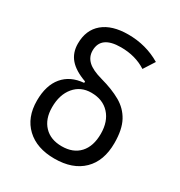

<svg xmlns="http://www.w3.org/2000/svg" viewBox="-176 -865 938 999"><g transform="rotate(30 293.0 -366.0)"><path d="M294.4 9.8Q188 9.8 126.7 -48.1Q65.4 -106 65.4 -206.5Q65.4 -298.3 109.1 -350.6Q152.8 -402.8 232.4 -409.2V-418Q165 -441.9 133.3 -478.8Q101.6 -515.6 101.6 -570.3Q101.6 -652.3 155.3 -697.3Q209 -742.2 306.2 -742.2Q413.1 -742.2 501 -689.9L458.5 -623.5Q393.6 -665.5 306.2 -665.5Q186 -665.5 186 -576.7Q186 -539.6 212.9 -514.2Q239.7 -488.8 300.8 -472.2Q372.6 -452.6 422.6 -424.1Q472.7 -395.5 499 -346.7Q525.4 -297.9 525.4 -216.3Q525.4 -108.9 464.6 -49.6Q403.8 9.8 294.4 9.8ZM295.4 -64.9Q363.8 -64.9 401.9 -106.4Q439.9 -147.9 439.9 -222.7Q439.9 -296.9 399.9 -340.3Q359.9 -383.8 291 -383.8Q227.5 -383.8 189.2 -337.9Q150.9 -292 150.9 -216.3Q150.9 -146 189.5 -105.5Q228 -64.9 295.4 -64.9Z"/></g></svg>

Font: Cascadia Mono SemiLight
Style: Regular
Weight: 350
Monospace: yes
Designer: Aaron Bell
Foundry: Saja Typeworks
Version: Version 2404.023; ttfautohint (v1.8.4)